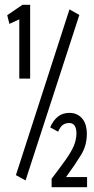

<svg xmlns="http://www.w3.org/2000/svg" viewBox="-20 -706 390 796"><path d="M60 -380V-626L19 -607L10 -643L73 -686H105V-380ZM86 42 46 20 268 -667 309 -644ZM194 70V35Q229 -11 251.5 -42.5Q274 -74 285 -99Q296 -124 297 -151Q297 -196 267 -196Q252 -196 241 -188.5Q230 -181 221 -160L188 -178Q200 -206 219.5 -222Q239 -238 268 -238Q300 -238 320 -215.5Q340 -193 340 -151Q340 -103 316.5 -64.5Q293 -26 254 28H341V70Z"/></svg>

Font: Inconsolata ExtraCondensed Medium
Style: Regular
Weight: 500
Width: 2
Monospace: yes
Designer: Raph Levien, Cyreal, Brenton Simpson
Foundry: Raph Levien, Cyreal, Google
Version: Version 3.001; ttfautohint (v1.8.2.53-6de2)